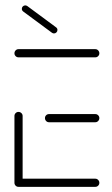

<svg xmlns="http://www.w3.org/2000/svg" viewBox="-20 -704 422 723"><path d="M34.4 -16.3V-267.4Q34.4 -273.7 38.9 -278.1Q43.3 -282.6 49.6 -282.6Q55.9 -282.6 60.6 -278.1Q65.2 -273.7 65.2 -267.4V-16.3ZM354.1 -15.6Q354.1 -9.3 349.6 -4.8Q345.2 -0.4 338.9 -0.4H49.6Q43.3 -0.4 38.9 -4.8Q34.4 -9.3 34.4 -15.6Q34.4 -21.9 38.9 -26.5Q43.3 -31.1 49.6 -31.1H338.9Q345.2 -31.1 349.6 -26.5Q354.1 -21.9 354.1 -15.6ZM149.3 -259.3Q149.3 -265.6 153.7 -270Q158.1 -274.4 164.4 -274.4H338.9Q345.2 -274.4 349.6 -270Q354.1 -265.6 354.1 -259.3Q354.1 -253 349.6 -248.3Q345.2 -243.7 338.9 -243.7H164.4Q158.1 -243.7 153.7 -248.3Q149.3 -253 149.3 -259.3ZM34.4 -503.3Q34.4 -509.6 38.9 -514.3Q43.3 -518.9 49.6 -518.9H338.9Q345.2 -518.9 349.6 -514.3Q354.1 -509.6 354.1 -503.3Q354.1 -497 349.6 -492.6Q345.2 -488.1 338.9 -488.1H49.6Q43.3 -488.1 38.9 -492.6Q34.4 -497 34.4 -503.3ZM62.2 -670.7Q62.2 -676.3 66.1 -680Q70 -683.7 75.2 -683.7Q78.9 -683.7 83 -681.1L191.1 -601.1Q196.3 -597.4 196.3 -591.1Q196.3 -585.6 192.4 -581.9Q188.5 -578.1 183.3 -578.1Q179.3 -578.1 175.6 -580.7L67.4 -660.7Q62.2 -664.8 62.2 -670.7Z"/></svg>

Font: 26F Galaxy Sans Ultra Light
Style: Regular
Weight: 200
Designer: C₂₉H₂₅N₃O₅
Version: Version 1.100